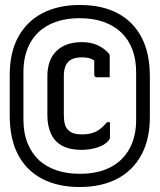

<svg xmlns="http://www.w3.org/2000/svg" viewBox="-20 -735 640 770"><path d="M300 -715Q389 -715 451.5 -682Q514 -649 547.5 -585.5Q581 -522 581 -429V-266Q581 -176 546.5 -113Q512 -50 449 -17.5Q386 15 300 15Q212 15 149 -18Q86 -51 52.5 -114.5Q19 -178 19 -271V-434Q19 -525 53.5 -587.5Q88 -650 151 -682.5Q214 -715 300 -715ZM300 -662Q229 -662 178.5 -636.5Q128 -611 101 -562.5Q74 -514 74 -446V-255Q74 -202 90.5 -161Q107 -120 137 -92Q166 -66 207 -52Q248 -38 300 -38Q371 -38 421.5 -63.5Q472 -89 499 -138Q526 -187 526 -254V-445Q526 -496 511 -536Q496 -576 467 -604Q438 -632 396 -647Q354 -662 300 -662ZM308 -566Q344 -566 370.5 -554Q397 -542 415 -522Q418 -519 419 -517Q420 -515 420 -511Q420 -490 420 -468Q420 -446 420 -425Q407 -425 394.5 -425Q382 -425 369 -425Q363 -425 360.5 -428Q358 -431 358 -436Q358 -453 358 -472.5Q358 -492 358 -522L376 -475Q361 -493 346 -499Q331 -505 308 -505Q284 -505 267.5 -497Q251 -489 243.5 -472Q236 -455 236 -430V-275Q236 -253 240 -237.5Q244 -222 254 -213Q263 -204 276.5 -200Q290 -196 309 -196Q343 -196 365.5 -207.5Q388 -219 409 -245H421Q421 -230 421 -216Q421 -202 421 -188Q421 -181 420 -178.5Q419 -176 416 -172Q402 -154 371.5 -144Q341 -134 306 -134Q260 -134 229.5 -150.5Q199 -167 184.5 -198.5Q170 -230 170 -273V-429Q170 -495 206.5 -530.5Q243 -566 308 -566Z"/></svg>

Font: RecMonoLinear Nerd Font Mono
Style: Regular
Weight: 400
Monospace: yes
Version: Version 1.085; ttfautohint (v1.8.4.7-5d5b);Nerd Fonts 3.2.1